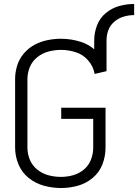

<svg xmlns="http://www.w3.org/2000/svg" viewBox="-20 -938 695 966"><path d="M287 8Q244 8 201.5 -3.5Q159 -15 124.5 -42.5Q90 -70 73 -111Q56 -152 56 -195V-540Q56 -575 66.5 -608.5Q77 -642 100 -669Q123 -696 153.5 -712.5Q184 -729 218.5 -736Q253 -743 287 -743Q339 -743 388 -727Q425 -715 454 -690V-735Q454 -773 468 -810Q482 -847 512 -872Q542 -897 579 -907.5Q616 -918 655 -918V-862Q628 -862 602.5 -854.5Q577 -847 556 -829.5Q535 -812 525.5 -787Q516 -762 516 -735V-580L456 -566Q450 -603 424.5 -633Q399 -663 362 -675Q325 -687 287 -687Q256 -687 225 -679Q194 -671 168.5 -651Q143 -631 130.5 -601.5Q118 -572 118 -540V-195Q118 -163 130.5 -133.5Q143 -104 168.5 -84Q194 -64 224.5 -56Q255 -48 287 -48Q318 -48 348 -56.5Q378 -65 402 -85Q426 -105 437.5 -134.5Q449 -164 449 -195V-340H288V-396H511V-195Q511 -152 495.5 -111.5Q480 -71 446.5 -43Q413 -15 371.5 -3.5Q330 8 287 8Z"/></svg>

Font: Jozsika Light
Style: Regular
Weight: 300
Monospace: yes
Designer: Belleve Invis
Foundry: Belleve Invis
Version: 2.1.0